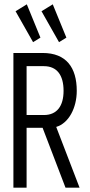

<svg xmlns="http://www.w3.org/2000/svg" viewBox="-20 -868 415 888"><path d="M133 -673 167 -694 104 -848 52 -816ZM253 -673 287 -694 224 -848 172 -816ZM42 0H103V-277H177L283 0H348L240 -281C298 -298 335 -369 335 -448C335 -555 287 -623 177 -623H42ZM103 -336V-562H183C243 -562 274 -521 274 -448C274 -377 243 -336 183 -336Z"/></svg>

Font: Inconsolata Condensed Thin
Style: Regular
Weight: 100
Width: 3
Monospace: yes
Designer: Raph Levien, Cyreal, Brenton Simpson
Foundry: Raph Levien, Cyreal, Google
Version: Version 3.100